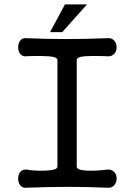

<svg xmlns="http://www.w3.org/2000/svg" viewBox="-20 -872 623 893"><path d="M384.8 -851.6H282.2L212.9 -722.7H269.5ZM247.1 -592.8V-96.7Q247.1 -80.1 186.5 -78.1Q136.7 -77.1 105.5 -83Q85.9 -85.9 74.2 -72.3Q64.5 -60.5 64.5 -41Q64.5 -22.5 74.2 -9.8Q85.9 3.9 105.5 1Q212.9 -2.9 298.8 -2.9Q383.8 -2.9 476.6 1Q498 3.9 510.7 -9.8Q522.5 -22.5 522.5 -41Q522.5 -60.5 510.7 -72.3Q498 -85.9 476.6 -83Q429.7 -77.1 390.6 -78.1Q336.9 -80.1 336.9 -96.7V-592.8Q336.9 -607.4 375 -610.4Q397.5 -612.3 455.1 -611.3L476.6 -610.4Q498 -607.4 510.7 -621.1Q522.5 -632.8 522.5 -652.3Q522.5 -670.9 510.7 -683.6Q498 -697.3 476.6 -694.3Q377 -690.4 288.1 -690.4Q200.2 -690.4 105.5 -694.3Q85.9 -697.3 74.2 -683.6Q64.5 -670.9 64.5 -652.3Q64.5 -632.8 74.2 -621.1Q85.9 -607.4 105.5 -610.4L122.1 -611.3Q179.7 -612.3 204.1 -610.4Q247.1 -607.4 247.1 -592.8Z"/></svg>

Font: Gungsuh
Style: Regular
Weight: 400
Version: Version 2.21